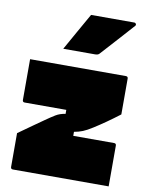

<svg xmlns="http://www.w3.org/2000/svg" viewBox="-90 -882 730 946"><g transform="rotate(10 275.0 -408.5)"><path d="M30 -550H509Q520 -550 520 -539V-360Q486 -334 454.5 -312Q423 -290 396 -273Q368 -255 348 -247Q328 -239 305 -235V-215H509Q520 -215 520 -204V0H41Q30 0 30 -11V-180Q77 -213 102.5 -231.5Q128 -250 153 -267Q180 -286 200.5 -298.5Q221 -311 249 -315V-335H41Q30 -335 30 -346ZM288 -817H504Q510 -817 513 -811.5Q516 -806 511 -801Q473 -758 439.5 -721.5Q406 -685 362 -636Q356 -629 341 -629H182Q208 -676 234.5 -722.5Q261 -769 288 -817Z"/></g></svg>

Font: Recursive Sn Lnr St XBk
Style: Regular
Weight: 1000
Version: Version 1.079;hotconv 1.0.112;makeotfexe 2.5.65598; ttfautoh